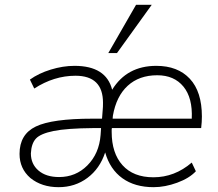

<svg xmlns="http://www.w3.org/2000/svg" viewBox="-20 -769 902 796"><path d="M444 -238 443 -233V-222Q443 -134 488 -84Q533 -34 616 -34Q704 -34 775 -95L792 -59Q765 -30 714.5 -11.5Q664 7 617 7Q539 7 487.5 -30Q436 -67 416 -137Q394 -70 342.5 -31.5Q291 7 223 7Q153 7 106 -31Q61 -70 61 -131Q61 -212 128.5 -244.5Q196 -277 363 -277H403L406 -316Q407 -323 407 -343Q407 -455 293 -455Q204 -455 122 -402L104 -439Q140 -465 190.5 -480.5Q241 -496 289 -496Q420 -496 445 -397Q506 -496 628 -496Q717 -496 767 -442.5Q817 -389 817 -286Q817 -264 814 -238ZM448 -289 447 -277H775Q779 -363 740.5 -410Q702 -457 632 -457Q557 -457 509.5 -413.5Q462 -370 448 -289ZM397 -209 399 -238H366Q257 -237 202.5 -226Q148 -215 129 -194.5Q110 -174 108 -133Q108 -89 139.5 -62Q171 -35 225 -35Q294 -35 342 -83Q391 -132 397 -209ZM609 -749 465 -549H429L544 -749Z"/></svg>

Font: Iunito ExtraLight
Style: Italic
Weight: 200
Italic angle: -4.541°
Designer: Vernon Adams
Foundry: Vernon Adams
Version: Version 2.001;November 30, 2019;FontCreator 12.0.0.2547 64-b